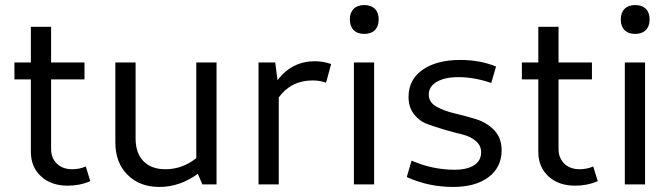

<svg xmlns="http://www.w3.org/2000/svg" viewBox="-20 -729 2653 759"><path d="M248 5Q182 5 142 -32Q102 -69 102 -129V-415H37V-482H102V-623H182V-482H314V-415H182V-140Q182 -104 205 -82Q228 -60 265 -60Q295 -60 319 -71L337 -13Q296 5 248 5Z M610 10Q532 10 484 -38Q436 -86 436 -166V-482H516V-182Q516 -124 547 -92Q578 -60 634 -60Q701 -60 756 -104V-482H836V0H780L762 -42Q691 10 610 10Z M1002 0V-482H1068L1077 -412Q1134 -487 1225 -487Q1256 -487 1289 -476L1269 -402Q1245 -411 1216 -411Q1131 -411 1082 -344V0Z M1462 -610Q1447 -595 1420 -595Q1393 -595 1378 -610Q1363 -625 1363 -652Q1363 -679 1378 -694Q1393 -709 1420 -709Q1447 -709 1462 -694Q1477 -679 1477 -652Q1477 -625 1462 -610ZM1379 0V-482H1459V0Z M1771 10Q1674 10 1588 -29L1607 -94Q1690 -58 1777 -58Q1827 -58 1854.5 -76Q1882 -94 1882 -127Q1882 -154 1860.5 -172Q1839 -190 1807.5 -197.5Q1776 -205 1738.5 -216Q1701 -227 1669.5 -238.5Q1638 -250 1616.5 -277.5Q1595 -305 1595 -346Q1595 -414 1650.5 -453Q1706 -492 1800 -492Q1878 -492 1941 -466L1922 -401Q1855 -424 1792 -424Q1738 -424 1706.5 -405.5Q1675 -387 1675 -355Q1675 -325 1704.5 -308Q1734 -291 1776.5 -281Q1819 -271 1861.5 -258Q1904 -245 1933.5 -214.5Q1963 -184 1963 -135Q1963 -68 1911.5 -29Q1860 10 1771 10Z M2254 5Q2188 5 2148 -32Q2108 -69 2108 -129V-415H2043V-482H2108V-623H2188V-482H2320V-415H2188V-140Q2188 -104 2211 -82Q2234 -60 2271 -60Q2301 -60 2325 -71L2343 -13Q2302 5 2254 5Z M2533 -610Q2518 -595 2491 -595Q2464 -595 2449 -610Q2434 -625 2434 -652Q2434 -679 2449 -694Q2464 -709 2491 -709Q2518 -709 2533 -694Q2548 -679 2548 -652Q2548 -625 2533 -610ZM2450 0V-482H2530V0Z"/></svg>

Font: Cantarell
Style: Regular
Weight: 400
Designer: Dave Crossland, Nikolaus Waxweiler, Florian Fecher, Jacques Le Bailly, Eben Sorkin, Alexei Vanyashin, Alexios Zavras, Em
Version: Version 0.303